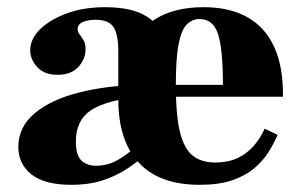

<svg xmlns="http://www.w3.org/2000/svg" viewBox="-20 -502 835 534"><path d="M535 12Q459 12 409 -16Q359 -44 334 -97Q309 -150 309 -225Q309 -302 334.5 -359.5Q360 -417 413 -449.5Q466 -482 546 -482Q600 -482 641.5 -466.5Q683 -451 711 -420Q739 -389 753 -344Q767 -299 767 -239V-233H387V-266H600Q600 -365 586.5 -407Q573 -449 535 -449Q515 -449 500 -434.5Q485 -420 477 -380.5Q469 -341 469 -265Q469 -184 480 -137Q491 -90 515 -70Q539 -50 579 -50Q614 -50 640 -62Q666 -74 685 -95.5Q704 -117 716 -144L752 -127Q742 -103 726.5 -78.5Q711 -54 686.5 -33.5Q662 -13 625.5 -0.5Q589 12 535 12ZM178 12Q104 12 67.5 -17Q31 -46 31 -93Q31 -149 76.5 -187Q122 -225 199 -244.5Q276 -264 369 -266V-233Q274 -223 232.5 -195Q191 -167 191 -109Q191 -70 206.5 -55.5Q222 -41 247 -41Q281 -41 310 -58.5Q339 -76 360 -96Q381 -116 391 -124L388 -74Q365 -54 335.5 -34Q306 -14 267.5 -1Q229 12 178 12ZM309 -253V-361Q309 -405 296 -426Q283 -447 246 -447Q226 -447 211 -441Q196 -435 196 -421Q196 -413 201.5 -406Q207 -399 212.5 -390Q218 -381 218 -365Q218 -338 198 -316Q178 -294 140 -294Q103 -294 83.5 -315.5Q64 -337 64 -362Q64 -393 91 -420Q118 -447 165 -464.5Q212 -482 272 -482Q347 -482 387.5 -456.5Q428 -431 443.5 -392.5Q459 -354 459 -314V-253Z"/></svg>

Font: Frank Ruhl Libre Black
Style: Regular
Weight: 900
Designer: Yanek Iontef
Foundry: Fontef
Version: Version 6.004